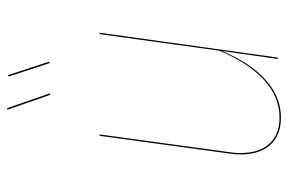

<svg xmlns="http://www.w3.org/2000/svg" viewBox="-159 -667 835 557"><g transform="rotate(-90 258.5 -388.5)"><path d="M89 -109Q89 -126 92 -144L143 -517H147L96 -144Q93 -126 93 -109Q93 -54 120 -24.5Q147 5 196 5Q256 5 305.5 -40.5Q355 -86 390 -170L438 -517H442L370 0H366L389 -162Q355 -80 305.5 -35.5Q256 9 196 9Q145 9 117 -21.5Q89 -52 89 -109ZM266 -662 262 -660 219 -784 223 -786ZM358 -664 354 -662 315 -781 319 -783Z"/></g></svg>

Font: Fira Sans Condensed Four
Style: Italic
Weight: 100
Width: 3
Italic angle: -8°
Designer: bBox Type GmbH & Carrois Corporate GbR & Edenspiekermann AG
Foundry: bBox Type GmbH & Carrois Corporate GbR & Edenspiekermann AG
Version: Version 4.301